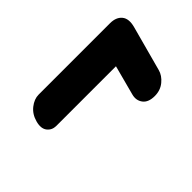

<svg xmlns="http://www.w3.org/2000/svg" viewBox="-47 -635 704 704"><g transform="rotate(-45 305.0 -283.5)"><path d="M84.5 -371Q92.5 -401 114.5 -418.2Q136.5 -435.5 159.5 -435.5H529.5Q561 -435.5 576.2 -417Q591.5 -398.5 582 -363L534.5 -187.5Q528.5 -165 507.5 -147.8Q486.5 -130.5 457 -130.5Q424 -130.5 410 -149.2Q396 -168 403 -193.5L433.5 -308.5H124.5Q102 -308.5 89.2 -325Q76.5 -341.5 84.5 -371Z"/></g></svg>

Font: Fraunces 9pt SuperSoft Black
Style: Italic
Weight: 900
Italic angle: -16°
Version: Version 1.000;[0bf87f6ff]